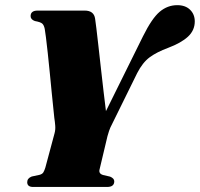

<svg xmlns="http://www.w3.org/2000/svg" viewBox="-20 -742 793 762"><path d="M433.5 -22.5Q433.5 0 405 0H111.5Q88 0 88 -19Q88 -34.5 106 -41.5L136.5 -48Q148 -51 152.2 -58.2Q156.5 -65.5 160 -77L196.5 -213Q200.5 -227.5 199.2 -243.2Q198 -259 195.5 -274.5Q194.5 -283.5 191.8 -310.5Q189 -337.5 185.2 -375.2Q181.5 -413 177.5 -454Q173.5 -495 169.5 -532Q165.5 -569 162.2 -594.8Q159 -620.5 157.5 -627.5Q154.5 -642 147.8 -648.2Q141 -654.5 118.5 -658.5Q101.5 -664.5 101.5 -678Q101.5 -700 129.5 -700H316Q353 -700 357.5 -667.5Q359 -659 362.5 -629.5Q366 -600 370.8 -557.8Q375.5 -515.5 380.8 -468.5Q386 -421.5 391.2 -377.5Q396.5 -333.5 400.5 -301L547.5 -598Q583 -669.5 614 -695.5Q645 -721.5 683.5 -721.5Q716 -721.5 734.5 -703.2Q753 -685 753 -657Q753 -621.5 726 -596.5Q699 -571.5 647 -552Q602.5 -535.5 574.2 -514.8Q546 -494 524.5 -452L425 -250Q416.5 -234 412.8 -222.2Q409 -210.5 406.5 -201.5L375.5 -71Q370 -53 389 -47.5L417 -41Q433.5 -34 433.5 -22.5Z"/></svg>

Font: Fraunces 72pt Black
Style: Italic
Weight: 900
Italic angle: -16°
Version: Version 1.000;[b76b70a41]